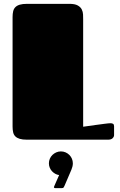

<svg xmlns="http://www.w3.org/2000/svg" viewBox="-20 -721 619 991"><path d="M44.9 -632.8Q44.9 -649.9 47.9 -662.6Q50.8 -675.3 59.1 -683.8Q67.4 -692.4 82 -696.8Q96.7 -701.2 120.1 -701.2H337.9Q366.2 -701.2 381.1 -692.9Q396 -684.6 402.1 -672.1Q408.2 -659.7 408.7 -645.8Q409.2 -631.8 409.2 -620.1V-66.9Q442.9 -71.8 471.7 -75.7Q483.9 -77.1 496.3 -78.9Q508.8 -80.6 519.3 -82Q529.8 -83.5 538.1 -84.2Q546.4 -85 550.3 -85Q558.6 -85 563.7 -81.8Q568.8 -78.6 568.8 -68.8V-23.9Q568.8 -15.1 561.3 -7.6Q553.7 0 537.1 0H119.1Q96.2 0 81.8 -4.4Q67.4 -8.8 59.1 -17.1Q50.8 -25.4 47.9 -38.1Q44.9 -50.8 44.9 -67.9ZM232.4 122.1Q232.4 109.4 237.3 98.1Q242.2 86.9 250.7 78.6Q259.3 70.3 270.5 65.4Q281.7 60.5 294.4 60.5Q307.1 60.5 318.4 65.4Q329.6 70.3 337.9 78.6Q346.2 86.9 351.1 98.1Q356 109.4 356 122.1Q356 130.4 353.8 139.2Q351.6 147.9 348.6 154.8L313.5 236.8Q310.5 243.7 308.3 246.8Q306.2 250 298.3 250H266.1Q258.3 250 258.3 244.6Q258.3 243.2 260.7 238.3L285.2 182.6Q274.4 181.2 264.9 175.8Q255.4 170.4 248 162.4Q240.7 154.3 236.6 144Q232.4 133.8 232.4 122.1Z"/></svg>

Font: Fascinate Cyrillic
Style: Regular
Weight: 900
Designer: Denis Ignatov
Foundry: Astigmatic (AOETI)
Version: Version 1.00 November 30, 2018, initial release